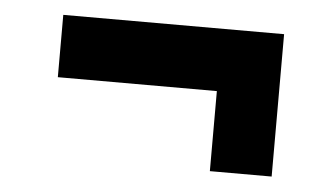

<svg xmlns="http://www.w3.org/2000/svg" viewBox="-32 -358 622 356"><g transform="rotate(5 279.0 -180.5)"><path d="M369 -48V-197H73V-313H484V-48Z"/></g></svg>

Font: Saira SemiExpanded
Style: Bold
Weight: 700
Width: 6
Designer: Hector Gatti with collaboration of the Omnibus-Type team
Foundry: Omnibus-Type
Version: Version 1.101